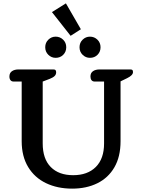

<svg xmlns="http://www.w3.org/2000/svg" viewBox="-20 -1108 847 1142"><path d="M289 -1036 372 -1088 461 -934 400 -895ZM249 -827Q249 -854 267.5 -872Q286 -890 311 -890Q337 -890 355.5 -872Q374 -854 374 -827Q374 -800 356 -782Q338 -764 311 -764Q286 -764 267.5 -782Q249 -800 249 -827ZM453 -827Q453 -854 471.5 -872Q490 -890 515 -890Q541 -890 559.5 -872Q578 -854 578 -827Q578 -800 560 -782Q542 -764 515 -764Q490 -764 471.5 -782Q453 -800 453 -827ZM109 -268V-623H61Q49 -623 42.5 -631Q36 -639 36 -653Q36 -674 51 -684.5Q66 -695 91 -695H297Q307 -695 310.5 -690.5Q314 -686 314 -678Q314 -665 305 -656Q296 -647 276 -639L234 -623V-255Q234 -163 282 -114.5Q330 -66 415 -66Q501 -66 550 -115Q599 -164 599 -255V-623H543Q531 -623 524.5 -631Q518 -639 518 -653Q518 -674 533 -684.5Q548 -695 573 -695H755Q764 -695 767.5 -691.5Q771 -688 771 -679Q771 -660 736 -643L697 -624V-268Q697 -176 660.5 -113Q624 -50 559 -18Q494 14 409 14Q322 14 254 -18.5Q186 -51 147.5 -114.5Q109 -178 109 -268Z"/></svg>

Font: Maitree Semibold
Style: Regular
Weight: 600
Designer: CadsonDemak Team
Foundry: CadsonDemak
Version: Version 1.000